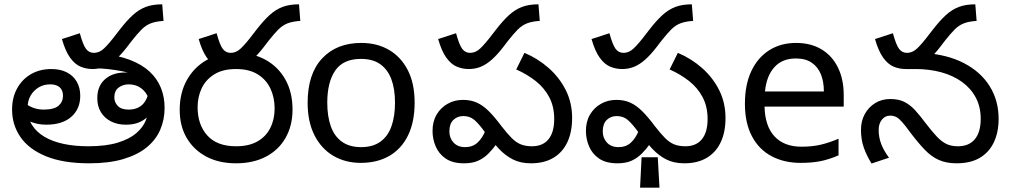

<svg xmlns="http://www.w3.org/2000/svg" viewBox="-20 -745 4684 890"><path d="M394 12Q273 12 193.5 -20.5Q114 -53 75 -109.5Q36 -166 36 -237Q36 -293 59.5 -335.5Q83 -378 124 -401.5Q165 -425 218 -425Q260 -425 290 -409.5Q320 -394 336 -366Q352 -338 352 -301Q352 -240 310.5 -203.5Q269 -167 194 -167Q172 -167 152 -171.5Q132 -176 115 -183Q98 -190 83 -199L90 -270Q110 -255 132.5 -246Q155 -237 182 -237Q231 -237 251.5 -255Q272 -273 272 -301Q272 -327 256.5 -340.5Q241 -354 213 -354Q183 -354 159.5 -340Q136 -326 122 -302Q108 -278 108 -246V-241Q108 -198 128.5 -165.5Q149 -133 186 -111Q223 -89 274.5 -78Q326 -67 389 -67Q472 -67 526.5 -84Q581 -101 612 -128Q643 -155 655.5 -186Q668 -217 668 -246V-290Q659 -317 635 -335.5Q611 -354 576 -354Q551 -354 530.5 -339.5Q510 -325 510 -293Q510 -271 526 -254Q542 -237 576 -237Q602 -237 621 -246.5Q640 -256 651.5 -273.5Q663 -291 668 -314L684 -224Q669 -206 651.5 -193Q634 -180 612.5 -173.5Q591 -167 563 -167Q525 -167 495 -182Q465 -197 448 -224.5Q431 -252 431 -290Q431 -346 466.5 -377.5Q502 -409 561 -409Q567 -409 574.5 -408Q582 -407 591 -405Q600 -403 608 -400L596 -399Q576 -409 545 -415Q514 -421 482.5 -424.5Q451 -428 429 -428L449 -496Q526 -489 582 -467.5Q638 -446 673.5 -413Q709 -380 726 -337.5Q743 -295 743 -245Q743 -190 722.5 -143Q702 -96 659.5 -61.5Q617 -27 551 -7.5Q485 12 394 12ZM409 -425Q380 -425 353.5 -436Q327 -447 305 -477.5Q283 -508 267 -564L350 -591Q365 -536 379 -518Q393 -500 415 -500Q435 -500 452.5 -512.5Q470 -525 502 -565L533 -605Q567 -649 595.5 -675Q624 -701 656 -713Q688 -725 732 -725L738 -648Q703 -646 679.5 -637Q656 -628 636.5 -608.5Q617 -589 591 -556L568 -526Q540 -490 515 -468Q490 -446 464.5 -435.5Q439 -425 409 -425Z M1043 -425Q1014 -425 987.5 -436Q961 -447 939 -477.5Q917 -508 901 -564L984 -591Q999 -536 1013 -518Q1027 -500 1049 -500Q1069 -500 1086.5 -512.5Q1104 -525 1136 -565L1167 -605Q1201 -649 1229.5 -675Q1258 -701 1290 -713Q1322 -725 1366 -725L1372 -648Q1337 -646 1313.5 -637Q1290 -628 1270.5 -608.5Q1251 -589 1225 -556L1202 -526Q1174 -490 1149 -468Q1124 -446 1098.5 -435.5Q1073 -425 1043 -425ZM813 -236Q813 -314 846 -373.5Q879 -433 937.5 -466.5Q996 -500 1074 -500Q1153 -500 1211.5 -467.5Q1270 -435 1303 -376Q1336 -317 1336 -237Q1336 -163 1304 -106.5Q1272 -50 1213 -19Q1154 12 1074 12Q995 12 936.5 -19Q878 -50 845.5 -105.5Q813 -161 813 -236ZM896 -248Q896 -167 941 -117Q986 -67 1074 -67Q1134 -67 1173.5 -89.5Q1213 -112 1233 -152Q1253 -192 1253 -242Q1253 -293 1233.5 -334.5Q1214 -376 1174.5 -400.5Q1135 -425 1074 -425Q1013 -425 973.5 -400.5Q934 -376 915 -336Q896 -296 896 -248Z M1902 -269Q1902 -180 1871.5 -117.5Q1841 -55 1785 -22.5Q1729 10 1652 10Q1581 10 1525.5 -22.5Q1470 -55 1438 -117.5Q1406 -180 1406 -269Q1406 -402 1473 -474Q1540 -546 1655 -546Q1728 -546 1783.5 -513.5Q1839 -481 1870.5 -419.5Q1902 -358 1902 -269ZM1497 -269Q1497 -206 1513.5 -159.5Q1530 -113 1565 -88Q1600 -63 1654 -63Q1708 -63 1743 -88Q1778 -113 1794.5 -159.5Q1811 -206 1811 -269Q1811 -333 1794 -378Q1777 -423 1742.5 -447.5Q1708 -472 1653 -472Q1571 -472 1534 -418Q1497 -364 1497 -269Z M2153 -425Q2124 -425 2097.5 -436Q2071 -447 2049 -477.5Q2027 -508 2011 -564L2094 -591Q2109 -536 2123 -518Q2137 -500 2159 -500Q2179 -500 2196.5 -512.5Q2214 -525 2246 -565L2277 -605Q2311 -649 2339.5 -675Q2368 -701 2400 -713Q2432 -725 2476 -725L2482 -648Q2447 -646 2423.5 -637Q2400 -628 2380.5 -608.5Q2361 -589 2335 -556L2312 -526Q2284 -490 2259 -468Q2234 -446 2208.5 -435.5Q2183 -425 2153 -425ZM2441 12Q2393 12 2357.5 -6Q2322 -24 2292 -56Q2262 -88 2229 -131Q2200 -171 2179 -189Q2158 -207 2128 -207Q2100 -207 2081.5 -189Q2063 -171 2063 -136Q2063 -105 2082.5 -84Q2102 -63 2136 -63Q2170 -63 2192.5 -83Q2215 -103 2231 -141L2284 -81Q2265 -54 2244 -33Q2223 -12 2196.5 0Q2170 12 2131 12Q2078 12 2046 -10Q2014 -32 1999.5 -66.5Q1985 -101 1985 -138Q1985 -182 2004 -214Q2023 -246 2055 -264Q2087 -282 2126 -282Q2162 -282 2190 -269.5Q2218 -257 2245 -230.5Q2272 -204 2304 -161Q2331 -126 2352 -105Q2373 -84 2395 -75.5Q2417 -67 2446 -67Q2496 -67 2522.5 -99.5Q2549 -132 2549 -193Q2549 -251 2526 -294.5Q2503 -338 2463 -369.5Q2423 -401 2373 -423L2411 -500Q2473 -474 2523 -430Q2573 -386 2602.5 -327.5Q2632 -269 2632 -198Q2632 -132 2609.5 -85Q2587 -38 2544.5 -13Q2502 12 2441 12Z M2864 -425Q2835 -425 2808.5 -436Q2782 -447 2760 -477.5Q2738 -508 2722 -564L2805 -591Q2820 -536 2834 -518Q2848 -500 2870 -500Q2890 -500 2907.5 -512.5Q2925 -525 2957 -565L2988 -605Q3022 -649 3050.5 -675Q3079 -701 3111 -713Q3143 -725 3187 -725L3193 -648Q3158 -646 3134.5 -637Q3111 -628 3091.5 -608.5Q3072 -589 3046 -556L3023 -526Q2995 -490 2970 -468Q2945 -446 2919.5 -435.5Q2894 -425 2864 -425ZM3152 12Q3104 12 3068.5 -6Q3033 -24 3003 -56Q2973 -88 2940 -131Q2911 -171 2890 -189Q2869 -207 2839 -207Q2811 -207 2792.5 -189Q2774 -171 2774 -136Q2774 -105 2793.5 -84Q2813 -63 2847 -63Q2881 -63 2903.5 -83Q2926 -103 2942 -141L2995 -81Q2976 -54 2955 -33Q2934 -12 2907.5 0Q2881 12 2842 12Q2789 12 2757 -10Q2725 -32 2710.5 -66.5Q2696 -101 2696 -138Q2696 -182 2715 -214Q2734 -246 2766 -264Q2798 -282 2837 -282Q2873 -282 2901 -269.5Q2929 -257 2956 -230.5Q2983 -204 3015 -161Q3042 -126 3063 -105Q3084 -84 3106 -75.5Q3128 -67 3157 -67Q3207 -67 3233.5 -99.5Q3260 -132 3260 -193Q3260 -251 3237 -294.5Q3214 -338 3174 -369.5Q3134 -401 3084 -423L3122 -500Q3184 -474 3234 -430Q3284 -386 3313.5 -327.5Q3343 -269 3343 -198Q3343 -132 3320.5 -85Q3298 -38 3255.5 -13Q3213 12 3152 12ZM2947 125 2954 -16H3029L3037 125Z M3670 -546Q3739 -546 3788.5 -516Q3838 -486 3864.5 -431.5Q3891 -377 3891 -304V-251H3524Q3526 -160 3570.5 -112.5Q3615 -65 3695 -65Q3746 -65 3785.5 -74.5Q3825 -84 3867 -102V-25Q3826 -7 3786 1.5Q3746 10 3691 10Q3615 10 3556.5 -21Q3498 -52 3465.5 -113.5Q3433 -175 3433 -264Q3433 -352 3462.5 -415Q3492 -478 3545.5 -512Q3599 -546 3670 -546ZM3669 -474Q3606 -474 3569.5 -433.5Q3533 -393 3526 -321H3799Q3799 -367 3785 -401Q3771 -435 3742.5 -454.5Q3714 -474 3669 -474Z M4414 12Q4367 12 4332 -3.5Q4297 -19 4266 -51.5Q4235 -84 4198 -133Q4177 -162 4162.5 -178.5Q4148 -195 4135.5 -202Q4123 -209 4106 -209Q4083 -209 4068 -190.5Q4053 -172 4053 -143Q4053 -108 4065 -77Q4077 -46 4101 -14L4020 13Q3998 -22 3984.5 -59.5Q3971 -97 3971 -143Q3971 -184 3988.5 -216Q4006 -248 4036.5 -267Q4067 -286 4107 -286Q4146 -286 4172.5 -272.5Q4199 -259 4221.5 -234.5Q4244 -210 4270 -175Q4300 -136 4322.5 -112Q4345 -88 4367.5 -77.5Q4390 -67 4420 -67Q4472 -67 4499 -100Q4526 -133 4526 -194Q4526 -250 4503 -293Q4480 -336 4439 -365.5Q4398 -395 4343 -410Q4288 -425 4224 -425H4180L4258 -500Q4370 -493 4448 -452.5Q4526 -412 4567.5 -345.5Q4609 -279 4609 -194Q4609 -132 4587 -85.5Q4565 -39 4522 -13.5Q4479 12 4414 12ZM4178 -425Q4149 -425 4122.5 -436Q4096 -447 4074 -477.5Q4052 -508 4036 -564L4119 -591Q4134 -536 4148 -518Q4162 -500 4184 -500Q4204 -500 4221.5 -512.5Q4239 -525 4271 -565L4302 -605Q4336 -649 4364.5 -675Q4393 -701 4425 -713Q4457 -725 4501 -725L4507 -648Q4472 -646 4448.5 -637Q4425 -628 4405.5 -608.5Q4386 -589 4360 -556L4337 -526Q4309 -490 4284 -468Q4259 -446 4233.5 -435.5Q4208 -425 4178 -425Z"/></svg>

Font: ltelugu05
Style: Book
Weight: 400
Designer: Jelle Bosma - Monotype Design Team
Foundry: Monotype Imaging Inc.
Version: Version 2.003